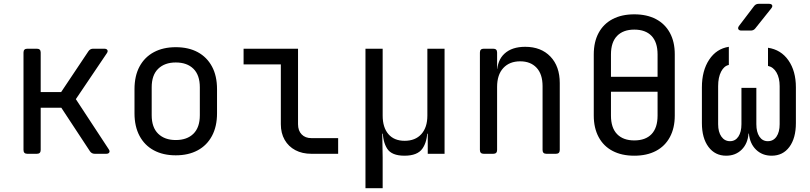

<svg xmlns="http://www.w3.org/2000/svg" viewBox="-20 -805 4240 1005"><path d="M123 0Q103 0 103 -20V-530Q103 -550 123 -550H173Q193 -550 193 -530V-323H300L443 -537Q452 -550 467 -550H526Q538 -550 542 -543Q546 -536 539 -526L377 -286L549 -24Q556 -14 552 -7Q548 0 536 0H476Q460 0 451 -13L301 -241H193V-20Q193 0 173 0Z M900 8Q834 8 785.5 -18Q737 -44 710.5 -93.5Q684 -143 684 -212V-338Q684 -408 710.5 -457Q737 -506 785.5 -532Q834 -558 900 -558Q967 -558 1015 -532Q1063 -506 1089.5 -457Q1116 -408 1116 -338V-212Q1116 -143 1089.5 -93.5Q1063 -44 1014.5 -18Q966 8 900 8ZM900 -72Q959 -72 992.5 -105Q1026 -138 1026 -202V-348Q1026 -412 992.5 -445Q959 -478 900 -478Q842 -478 808 -445Q774 -412 774 -348V-202Q774 -138 808 -105Q842 -72 900 -72Z M1610 0Q1562 0 1526 -19Q1490 -38 1470 -73Q1450 -108 1450 -155V-468H1255V-550H1540V-155Q1540 -121 1559 -101.5Q1578 -82 1610 -82H1750V0Z M1893 180V-550H1983V-200Q1983 -138 2013 -103Q2043 -68 2098 -68Q2154 -68 2185.5 -103Q2217 -138 2217 -200V-550H2307V0H2219V-105H2199L2217 -126Q2217 -64 2191 -27Q2165 10 2097 10Q2030 10 2006.5 -27Q1983 -64 1983 -126L2001 -105H1981L1983 20V180Z M2512 0Q2492 0 2492 -20V-530Q2492 -550 2512 -550H2562Q2582 -550 2582 -530V-445H2601L2582 -424Q2582 -489 2621 -524.5Q2660 -560 2729 -560Q2812 -560 2861 -509Q2910 -458 2910 -370V-20Q2910 0 2890 0H2840Q2820 0 2820 -20V-354Q2820 -417 2788.5 -450.5Q2757 -484 2703 -484Q2647 -484 2614.5 -449Q2582 -414 2582 -350V-20Q2582 0 2562 0Z M3300 10Q3234 10 3186.5 -15Q3139 -40 3113.5 -87.5Q3088 -135 3088 -200V-520Q3088 -586 3113.5 -633Q3139 -680 3186.5 -705Q3234 -730 3300 -730Q3366 -730 3413.5 -705Q3461 -680 3486.5 -633Q3512 -586 3512 -521V-200Q3512 -135 3486.5 -87.5Q3461 -40 3413.5 -15Q3366 10 3300 10ZM3300 -70Q3359 -70 3390.5 -103Q3422 -136 3422 -200V-325H3178V-200Q3178 -136 3210 -103Q3242 -70 3300 -70ZM3178 -403H3422V-520Q3422 -584 3390.5 -617Q3359 -650 3300 -650Q3242 -650 3210 -617Q3178 -584 3178 -520Z M3781 10Q3723 10 3688.5 -36Q3654 -82 3654 -161V-348Q3654 -435 3692 -492.5Q3730 -550 3795 -560V-465Q3770 -460 3754.5 -430Q3739 -400 3739 -354V-155Q3739 -114 3756 -90Q3773 -66 3801 -66Q3829 -66 3845 -90Q3861 -114 3861 -155V-345H3939V-155Q3939 -114 3955 -90Q3971 -66 3999 -66Q4028 -66 4044.5 -90Q4061 -114 4061 -155V-354Q4061 -397 4044.5 -425.5Q4028 -454 4000 -460V-555Q4068 -545 4107 -489Q4146 -433 4146 -348V-161Q4146 -82 4112 -36Q4078 10 4019 10Q3970 10 3937.5 -21.5Q3905 -53 3900 -106H3898Q3894 -53 3862 -21.5Q3830 10 3781 10ZM3861 -645Q3849 -645 3845 -652Q3841 -659 3848 -669L3927 -773Q3936 -785 3951 -785H4005Q4018 -785 4021.5 -778Q4025 -771 4017 -761L3934 -657Q3925 -645 3910 -645Z"/></svg>

Font: Pitagon Sans Mono
Style: Regular
Weight: 400
Monospace: yes
Designer: Travis Tran
Foundry: Pitagon
Version: Version 1.001;gftools[0.9.26]